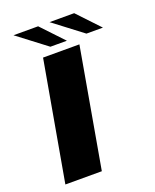

<svg xmlns="http://www.w3.org/2000/svg" viewBox="-137 -808 713 886"><g transform="rotate(-20 219.5 -364.5)"><path d="M28.5 0 132 -585.5H310.5L207.5 0ZM358 -621 216 -729H337L439 -621ZM181 -621 39 -729H160L262 -621Z"/></g></svg>

Font: Anybody UltraExpanded SemiBold
Style: Italic
Weight: 600
Width: 9
Italic angle: -10°
Designer: Tyler Finck
Foundry: Etcetera Type Company
Version: Version 1.010; ttfautohint (v1.8.3) -l 8 -r 50 -G 200 -x 14 